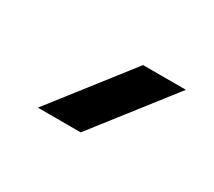

<svg xmlns="http://www.w3.org/2000/svg" viewBox="-44 -950 294 264"><g transform="rotate(30 102.5 -818.5)"><path d="M29 -757 125 -880H193L97 -757Z"/></g></svg>

Font: MuseoModerno Light
Style: Regular
Weight: 300
Designer: Pablo Cosgaya, Héctor Gatti, Marcela Romero, and the Authors of The MuseoModerno Project.
Foundry: Omnibus-Type Team
Version: Version 1.001